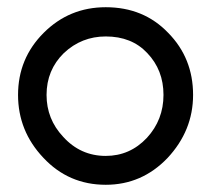

<svg xmlns="http://www.w3.org/2000/svg" viewBox="-20 -500 586 532"><path d="M515 -237Q515 -138 444 -62Q373 12 273 12Q170 12 100 -63Q30 -137 30 -237Q30 -338 101 -409Q172 -480 273 -480Q378 -480 446 -409Q515 -339 515 -237ZM388 -353Q345 -399 273 -399Q206 -399 157 -353Q109 -306 109 -237Q109 -170 155 -121Q203 -68 273 -68Q340 -68 387 -118Q433 -168 433 -237Q433 -306 388 -353Z"/></svg>

Font: GFS Complutum
Style: Regular
Weight: 400
Designer: George D. Matthiopoulos
Foundry: George D. Matthiopoulos
Version: Version 1.000